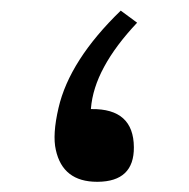

<svg xmlns="http://www.w3.org/2000/svg" viewBox="-20 -347 362 367"><path d="M165.6 0.5Q100 0.5 86.7 -60.5Q80 -89.7 91.8 -140.5Q112.8 -231.8 210.8 -326.7L242.1 -303.6Q201 -260 179 -219.2Q156.9 -178.5 153.8 -139.5V-138.5H154.9Q235.4 -139.5 235.9 -65.6Q236.4 0 166.7 0.5Q165.6 0.5 165.6 0.5Z"/></svg>

Font: Fira Code
Style: Regular
Weight: 400
Designer: Carrois Corporate, Edenspiekermann AG, Nikita Prokopov
Foundry: Carrois Corporate, Edenspiekermann AG, Nikita Prokopov
Version: Version 5.002